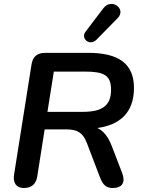

<svg xmlns="http://www.w3.org/2000/svg" viewBox="-20 -935 722 963"><path d="M99 8C139 8 161 -12 167 -51L204 -286H314C370 -286 397 -267 416 -217L482 -44C496 -8 513 8 545 8C594 8 611 -21 592 -69L540 -204C523 -247 501 -278 468 -293C579 -308 652 -368 652 -494C652 -614 577 -670 422 -670H207C167 -670 144 -651 138 -611L51 -62C43 -18 62 8 99 8ZM394 -374H218L250 -576H405C501 -576 537 -558 537 -485C537 -402 489 -374 394 -374ZM464 -736 570 -844C616 -890 539 -948 498 -893L409 -776C383 -741 430 -702 464 -736Z"/></svg>

Font: SN Pro Semibold
Style: Italic
Weight: 600
Italic angle: -9°
Designer: Tobias Whetton
Foundry: Supernotes
Version: Version 1.001;Glyphs 3.2 (3249)